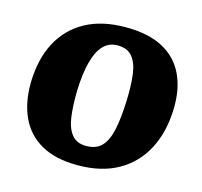

<svg xmlns="http://www.w3.org/2000/svg" viewBox="-106 -836 1020 968"><g transform="rotate(15 404.0 -351.5)"><path d="M44 -329Q47 -450 93 -537Q139 -624 225 -671.5Q311 -719 435 -719Q554 -719 629.5 -678.5Q705 -638 741 -562.5Q777 -487 774 -384Q771 -264 724.5 -174Q678 -84 591 -34Q504 16 378 16Q263 16 188 -26.5Q113 -69 77.5 -147Q42 -225 44 -329ZM280 -351Q278 -270 286 -211.5Q294 -153 320 -121Q346 -89 395 -89Q449 -89 477.5 -120.5Q506 -152 518.5 -213Q531 -274 534 -362Q537 -442 529.5 -499.5Q522 -557 496 -588.5Q470 -620 419 -620Q373 -620 343.5 -588Q314 -556 298.5 -495.5Q283 -435 280 -351Z"/></g></svg>

Font: Literata 18pt Black
Style: Italic
Weight: 900
Italic angle: -2°
Designer: Latin by Veronika Burian and Jose Scaglione. Greek by Irene Vlachou. Cyrillic by Vera Evstafieva
Foundry: TypeTogether
Version: Version 3.103;gftools[0.9.29]